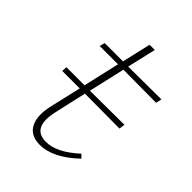

<svg xmlns="http://www.w3.org/2000/svg" viewBox="-157 -572 653 653"><g transform="rotate(45 169.0 -245.5)"><path d="M330 -374 172 -375 142 -244 307 -245 304 -224 137 -225 112 -114Q88 -15 159 -15Q211 -15 273 -72L285 -60Q215 7 151 7Q107 7 90 -25Q73 -57 86 -113L112 -225H28L29 -244H116L146 -375H58L63 -394H151L175 -498H200L176 -394L335 -395Z"/></g></svg>

Font: EauTestText Extralight
Style: Italic
Weight: 250
Italic angle: -12°
Designer: Christian Thalmann (Catharsis Fonts)
Version: Version 0.001;PS 000.001;hotconv 1.0.88;makeotf.lib2.5.64775